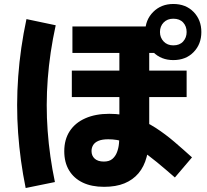

<svg xmlns="http://www.w3.org/2000/svg" viewBox="-20 -872 1040 965"><path d="M109 73Q81 -64 71 -204Q61 -344 71.5 -487.5Q82 -631 113 -776L260 -745Q230 -608 220 -476Q210 -344 219.5 -214.5Q229 -85 256 43ZM945 -81 859 20Q811 -22 768.5 -57Q726 -92 686.5 -118Q647 -144 608 -158Q569 -172 524 -172Q493 -172 474.5 -164Q456 -156 448 -142.5Q440 -129 440 -113Q440 -89 456 -74.5Q472 -60 502 -60Q529 -60 544.5 -73Q560 -86 568 -107Q576 -128 578 -151Q580 -174 580 -194V-686H730V-194Q730 -132 717 -83Q704 -34 676 -1Q648 32 605.5 49.5Q563 67 503 67Q440 67 395.5 45.5Q351 24 327 -16Q303 -56 303 -112Q303 -171 330.5 -213Q358 -255 409 -277.5Q460 -300 529 -300Q597 -300 654.5 -281Q712 -262 761.5 -230Q811 -198 856.5 -159Q902 -120 945 -81ZM771 -739V-606H344V-739ZM918 -517V-384H341V-517ZM851 -570Q790 -570 750 -610Q710 -650 710 -711Q710 -772 750 -812Q790 -852 851 -852Q914 -852 953 -812Q992 -772 992 -711Q992 -650 953 -610Q914 -570 851 -570ZM851 -644Q883 -644 900.5 -663.5Q918 -683 918 -711Q918 -740 900.5 -759Q883 -778 851 -778Q821 -778 802.5 -759Q784 -740 784 -711Q784 -683 802.5 -663.5Q821 -644 851 -644Z"/></svg>

Font: Murecho Thin
Style: Bold
Weight: 700
Version: Version 1.010